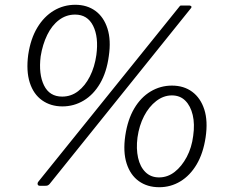

<svg xmlns="http://www.w3.org/2000/svg" viewBox="-20 -773 949 803"><path d="M241 -328Q192 -328 156 -353.5Q120 -379 104.5 -427.5Q89 -476 98 -544Q108 -611 136 -657.5Q164 -704 205 -728.5Q246 -753 295 -753Q344 -753 379 -727.5Q414 -702 429.5 -653.5Q445 -605 435 -538Q426 -471 398.5 -424Q371 -377 330 -352.5Q289 -328 241 -328ZM240 -369Q277 -369 306.5 -391.5Q336 -414 356 -453.5Q376 -493 383 -543Q393 -618 369.5 -665Q346 -712 294 -712Q257 -712 227 -689.5Q197 -667 177.5 -627Q158 -587 150 -537Q141 -463 164 -416Q187 -369 240 -369ZM646 10Q596 10 560.5 -15.5Q525 -41 509.5 -89.5Q494 -138 504 -206Q514 -273 541.5 -319.5Q569 -366 610 -390.5Q651 -415 699 -415Q749 -415 784 -389Q819 -363 834.5 -315Q850 -267 840 -199Q830 -132 802.5 -85.5Q775 -39 734.5 -14.5Q694 10 646 10ZM645 -31Q681 -31 710.5 -54Q740 -77 761 -116.5Q782 -156 788 -205Q795 -254 786 -292Q777 -330 755 -352Q733 -374 699 -374Q664 -374 633.5 -350.5Q603 -327 582.5 -287.5Q562 -248 555 -198Q549 -151 557.5 -113Q566 -75 588.5 -53Q611 -31 645 -31ZM187 -3Q183 1 179.5 2.5Q176 4 169 4H147Q139 4 137.5 -2Q136 -8 141 -14L730 -745Q733 -750 736.5 -750Q740 -750 744 -750H772Q776 -750 779.5 -747Q783 -744 778 -738Z"/></svg>

Font: Libre Franklin Thin Light
Style: Italic
Weight: 300
Italic angle: -8°
Version: Version 3.000